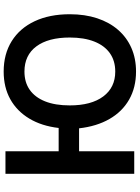

<svg xmlns="http://www.w3.org/2000/svg" viewBox="126 -896 779 1072"><g transform="rotate(-90 516.0 -359.5)"><path d="M653 10Q564 10 496.5 -28.5Q429 -67 388 -138.5Q347 -210 336 -308H208V0H82V-719H208V-422H338Q349 -517 390.5 -586Q432 -655 498.5 -692Q565 -729 653 -729Q751 -729 823 -684Q895 -639 934 -556Q973 -473 973 -360Q973 -275 950.5 -207Q928 -139 886 -90.5Q844 -42 785 -16Q726 10 653 10ZM653 -106Q713 -106 755.5 -136Q798 -166 820.5 -223Q843 -280 843 -360Q843 -480 793.5 -546.5Q744 -613 653 -613Q593 -613 551 -583.5Q509 -554 486.5 -497.5Q464 -441 464 -360Q464 -240 514 -173Q564 -106 653 -106Z"/></g></svg>

Font: Nunitoga
Style: Bold
Weight: 700
Designer: Vernon Adams
Foundry: Vernon Adams
Version: Version 1.0